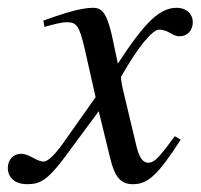

<svg xmlns="http://www.w3.org/2000/svg" viewBox="-47 -461 514 492"><path d="M243 -355C229 -423 217 -441 192 -441C169 -441 136 -434 75 -412L64 -408L67 -392L85 -397C104 -402 116 -404 124 -404C149 -404 156 -396 170 -336L198 -212L116 -96C95 -66 76 -47 65 -47C59 -47 49 -50 39 -56C26 -63 16 -67 7 -67C-13 -67 -27 -51 -27 -31C-27 -5 -8 11 23 11C54 11 74 2 118 -57L206 -176L235 -57C247 -7 262 11 294 11C332 11 358 -13 416 -103L401 -112C393 -102 389 -96 380 -84C357 -54 346 -44 333 -44C319 -44 310 -57 303 -85L271 -219C265 -243 263 -257 263 -264C307 -341 343 -385 361 -385C385 -385 394 -368 413 -368C433 -368 447 -383 447 -404C447 -426 430 -441 406 -441C362 -441 325 -405 255 -298Z"/></svg>

Font: STIXGeneral
Style: Italic
Weight: 400
Italic angle: -16.33°
Designer: MicroPress Inc., with final additions and corrections provided by Coen Hoffman, Elsevier (retired)
Version: Version 1.1.0